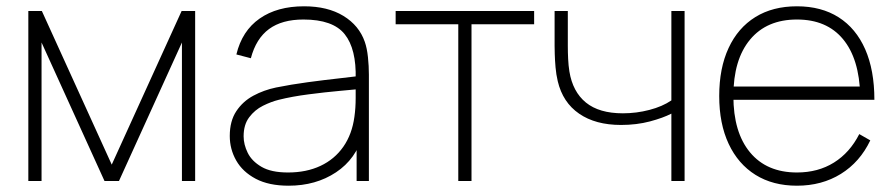

<svg xmlns="http://www.w3.org/2000/svg" viewBox="-20 -575 2838 610"><path d="M70 0V-540H113L335 -52L557 -540H600V0H558V-440L358 0H312L112 -440V0Z M897 15Q834 15 792.5 -7Q751 -29 730.5 -65Q710 -101 710 -143Q710 -190.5 730.8 -221.8Q751.5 -253 785 -271Q818.5 -289 857 -297Q904 -306.5 957.8 -313.8Q1011.5 -321 1057 -326Q1102.5 -331 1125 -334L1110 -324Q1112.5 -419.5 1075.2 -466.2Q1038 -513 944 -513Q876 -513 834.8 -482.8Q793.5 -452.5 777 -390L731 -402Q749 -477 804.8 -516Q860.5 -555 946 -555Q1021 -555 1071 -524.5Q1121 -494 1139 -442Q1146 -422 1149 -393.5Q1152 -365 1152 -338V0H1113V-148L1133 -147Q1111.5 -70 1047.5 -27.5Q983.5 15 897 15ZM895 -27Q953.5 -27 998.2 -48Q1043 -69 1070.8 -108.8Q1098.5 -148.5 1106 -204Q1110 -232 1110 -264Q1110 -296 1110 -310L1132 -293Q1105.5 -290.5 1058.8 -286.2Q1012 -282 960 -275.2Q908 -268.5 866 -258Q841.5 -252 815.5 -239Q789.5 -226 771.8 -202.5Q754 -179 754 -142Q754 -116 767 -89.5Q780 -63 810.8 -45Q841.5 -27 895 -27Z M1436 0V-498H1237V-540H1677V-498H1478V0Z M2113 0V-214Q2087 -200.5 2044.8 -189.2Q2002.5 -178 1953 -178Q1872 -178 1820 -213.8Q1768 -249.5 1752 -317Q1747 -338 1745 -361.2Q1743 -384.5 1742.5 -403.2Q1742 -422 1742 -429V-540H1784V-429Q1784 -409 1785 -388Q1786 -367 1789 -348Q1799.5 -283.5 1841.5 -249.2Q1883.5 -215 1959 -215Q2002 -215 2043.2 -225.8Q2084.5 -236.5 2113 -256V-540H2155V0Z M2512 15Q2435.5 15 2380.2 -19.5Q2325 -54 2295 -118Q2265 -182 2265 -270Q2265 -358.5 2294.8 -422.5Q2324.5 -486.5 2379.8 -520.8Q2435 -555 2512 -555Q2589.5 -555 2644.5 -520Q2699.5 -485 2728.8 -418.5Q2758 -352 2758 -258H2713V-272Q2710 -388.5 2658.2 -450.8Q2606.5 -513 2512 -513Q2416 -513 2363 -449.2Q2310 -385.5 2310 -270Q2310 -154.5 2363 -90.8Q2416 -27 2512 -27Q2579 -27 2629.5 -58.5Q2680 -90 2710 -149L2745 -129Q2712 -60 2651.5 -22.5Q2591 15 2512 15ZM2292 -258V-300H2732V-258Z"/></svg>

Font: Manrope ExtraLight
Style: Regular
Weight: 200
Designer: Mikhail Sharanda
Foundry: Mikhail Sharanda
Version: Version 4.505